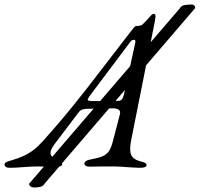

<svg xmlns="http://www.w3.org/2000/svg" viewBox="-80 -737 883 849"><path d="M73 92Q60 92 54.5 87Q49 82 49 77Q49 77 48 77.5Q47 78 50 74L715 -700Q722 -713 738.5 -715Q755 -717 769 -717Q774 -717 778.5 -713Q783 -709 783 -704Q783 -703 782.5 -702Q782 -701 782 -700L118 74Q111 86 99 89Q87 92 73 92ZM-36 5Q-48 5 -53 2Q-58 -1 -60 -8Q-61 -16 -51.5 -20.5Q-42 -25 -26 -29Q2 -37 25.5 -48Q49 -59 69 -74.5Q89 -90 105 -108Q179 -190 240.5 -266Q302 -342 359 -417Q416 -492 476 -569Q488 -584 497 -596Q506 -608 512 -615Q518 -622 522 -622Q543 -622 550.5 -629Q558 -636 570 -649Q584 -665 589.5 -670.5Q595 -676 600 -676Q605 -676 607 -670Q609 -664 605 -644L501 -122Q491 -74 499.5 -53.5Q508 -33 536 -25Q552 -21 560 -17.5Q568 -14 568 -7Q568 -1 561 2Q554 5 537 5Q524 5 503.5 3.5Q483 2 460 0.5Q437 -1 416 -1Q398 -1 379.5 -1Q361 -1 344.5 -0.5Q328 0 317 0Q296 0 293 -12Q292 -19 300 -24.5Q308 -30 321 -32Q354 -38 372.5 -45.5Q391 -53 401.5 -68.5Q412 -84 419 -112L450 -231Q454 -246 444.5 -252Q435 -258 421 -258L309 -256Q293 -256 283.5 -252.5Q274 -249 266 -238L163 -102Q145 -78 143.5 -64.5Q142 -51 150.5 -44.5Q159 -38 170 -34Q181 -30 188 -25Q195 -20 195 -12Q195 -5 187 -2Q179 1 167 1Q154 1 134.5 0Q115 -1 89 -1Q58 -1 22.5 2Q-13 5 -36 5ZM334 -290 441 -291Q452 -291 458 -297Q464 -303 468 -319L516 -538Q519 -550 518.5 -555.5Q518 -561 513 -561Q509 -561 504 -559Q499 -557 494 -549L316 -312Q309 -302 308 -296Q307 -290 334 -290Z"/></svg>

Font: EB Garamond
Style: Italic
Weight: 400
Italic angle: -17.2°
Designer: Georg Duffner and Octavio Pardo
Foundry: Georg Duffner
Version: Version 1.001